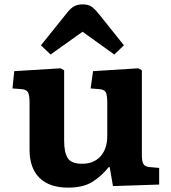

<svg xmlns="http://www.w3.org/2000/svg" viewBox="-20 -843 783 877"><path d="M291 14Q205 14 160 -31Q115 -76 115 -158V-374Q115 -406 108.5 -420Q102 -434 78 -436L37 -439L45 -518L257 -531L273 -522V-199Q273 -148 289 -121.5Q305 -95 355 -95Q409 -95 439.5 -129.5Q470 -164 470 -222V-374Q470 -408 463.5 -421Q457 -434 433 -436L394 -439L405 -518L612 -531L628 -522V-135Q628 -106 635 -94Q642 -82 662 -80L707 -76V0L496 7L481 -80H477Q443 -38 401.5 -12Q360 14 291 14ZM211 -594 167 -636 285 -783Q303 -806 319 -814.5Q335 -823 358 -823Q385 -823 400.5 -811Q416 -799 435 -775L546 -636L502 -594L357 -698Z"/></svg>

Font: Literata 7pt
Style: Bold
Weight: 700
Designer: Latin by Veronika Burian and Jose Scaglione. Greek by Irene Vlachou. Cyrillic by Vera Evstafieva.
Foundry: TypeTogether
Version: Version 3.002